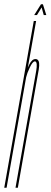

<svg xmlns="http://www.w3.org/2000/svg" viewBox="-56 -884 238 904"><path d="M-36 0 103 -785H114L75 -565.5Q78 -572.5 81.5 -579.5Q94.5 -606 111 -606Q116.5 -606 120 -603.5Q133 -595 126.5 -557Q117.5 -507.5 101.5 -416L28 0H17L91.5 -421Q106.5 -505.5 114.5 -550.5Q121 -589.5 111 -594.5Q109.5 -595 108 -595Q97.5 -595 83.5 -564.5Q71.5 -539.5 67 -520L-25 0ZM105 -813 137 -864H146L162 -813H150L140 -849L118 -813Z"/></svg>

Font: Anybody UltraCondensed Thin
Style: Italic
Weight: 100
Width: 1
Italic angle: -10°
Designer: Tyler Finck
Foundry: Etcetera Type Company
Version: Version 1.010; ttfautohint (v1.8.3) -l 8 -r 50 -G 200 -x 14 